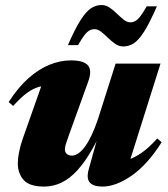

<svg xmlns="http://www.w3.org/2000/svg" viewBox="-20 -708 652 744"><path d="M324 -52.5 381.5 -259.5 393.5 -246Q365.5 -179 337.2 -129.5Q309 -80 279.8 -48Q250.5 -16 218.5 -0.5Q186.5 15 151 15Q94.5 15 71.8 -10.5Q49 -36 49 -75.5Q49 -94 53.8 -118.2Q58.5 -142.5 67.5 -168.5L157 -422.5L191 -377Q157.5 -378.5 132.5 -371.8Q107.5 -365 84 -347.5Q60.5 -330 31 -297.5L13.5 -312.5Q51 -370.5 91.2 -405.8Q131.5 -441 172.8 -457.5Q214 -474 254.5 -474Q305 -474 321.2 -454.2Q337.5 -434.5 321.5 -391L248.5 -188.5Q239.5 -163.5 235.5 -150.8Q231.5 -138 231.5 -129.5Q231.5 -118 239 -111.5Q246.5 -105 258.5 -105Q270 -105 282.5 -113Q295 -121 307.8 -137.8Q320.5 -154.5 333.5 -181.2Q346.5 -208 359 -244.5L428 -461.5H602L468.5 -38.5L429 -80.5Q453 -82 477.2 -89.5Q501.5 -97 529 -116Q556.5 -135 589.5 -171.5L606.5 -157Q551.5 -70 490.2 -27.5Q429 15 377 15Q341.5 15 327.8 -1Q314 -17 324 -52.5ZM588 -683.5Q560 -619.5 538.8 -586Q517.5 -552.5 498.5 -540.2Q479.5 -528 457.5 -528Q441 -528 426.2 -538.2Q411.5 -548.5 398 -561.8Q384.5 -575 371.8 -585Q359 -595 346.5 -595Q336 -595 326.5 -589.8Q317 -584.5 306.8 -571.2Q296.5 -558 282.5 -533H243Q271 -597 292.5 -630.5Q314 -664 333 -676.2Q352 -688.5 373.5 -688.5Q390 -688.5 404.8 -678.5Q419.5 -668.5 433 -655.2Q446.5 -642 459.2 -631.8Q472 -621.5 485 -621.5Q495.5 -621.5 504.8 -626.8Q514 -632 524.2 -645.5Q534.5 -659 548.5 -683.5Z"/></svg>

Font: Newsreader 36pt ExtraBold
Style: Italic
Weight: 800
Italic angle: -17°
Designer: Hugues Gentile
Foundry: Production Type
Version: Version 1.003